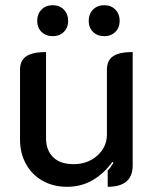

<svg xmlns="http://www.w3.org/2000/svg" viewBox="-20 -709 596 738"><path d="M490 -73Q490 9 394 9V-54Q404 -63 416 -83L412 -87Q381 -43 337 -17Q293 9 238 9Q185 9 144 -14Q103 -37 80 -78.5Q57 -120 57 -172V-441Q57 -477 81.5 -493Q106 -509 157 -509V-177Q157 -132 184 -105Q211 -78 263 -78Q317 -78 354 -111Q391 -144 391 -192V-441Q391 -477 415 -493Q439 -509 490 -509ZM123 -629Q123 -655 139.5 -672Q156 -689 183 -689Q209 -689 225.5 -672Q242 -655 242 -629Q242 -603 225.5 -586.5Q209 -570 183 -570Q156 -570 139.5 -586.5Q123 -603 123 -629ZM321 -629Q321 -655 337.5 -672Q354 -689 381 -689Q407 -689 423.5 -672Q440 -655 440 -629Q440 -603 423.5 -586.5Q407 -570 381 -570Q354 -570 337.5 -586.5Q321 -603 321 -629Z"/></svg>

Font: K2D Medium
Style: Regular
Weight: 500
Designer: Katatrad Aksorn Co.,Ltd.
Foundry: Cadson Demak Co.,Ltd.
Version: Version 1.000; ttfautohint (v1.6)